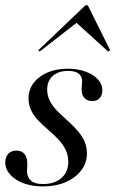

<svg xmlns="http://www.w3.org/2000/svg" viewBox="-22 -681 430 713"><path d="M137.9 11.3Q97.6 11.3 65.7 -0.4Q33.9 -12.1 15.7 -32.7Q-2.4 -53.2 -2.4 -77.4Q-2.4 -98.4 8.9 -110.1Q20.2 -121.8 38.7 -121.8Q56.5 -121.8 66.9 -111.3Q77.4 -100.8 79 -80.6Q79.8 -72.6 79 -61.3Q78.2 -50 78.2 -41.1Q81.5 -17.7 95.6 -7.7Q109.7 2.4 137.9 2.4Q180.6 2.4 206 -19.8Q231.5 -41.9 231.5 -79.8Q231.5 -105.6 221 -126.2Q210.5 -146.8 193.5 -164.5Q176.6 -182.3 157.7 -198.4Q138.7 -214.5 121.8 -231.9Q104.8 -249.2 94.4 -269.8Q83.9 -290.3 83.9 -316.1Q83.9 -363.7 125 -394.8Q166.1 -425.8 229.8 -425.8Q266.1 -425.8 295.2 -415.3Q324.2 -404.8 341.1 -386.7Q358.1 -368.5 358.1 -345.2Q358.1 -328.2 348.4 -316.9Q338.7 -305.6 321 -305.6Q304 -305.6 293.1 -315.7Q282.3 -325.8 281.5 -342.7Q280.6 -352.4 281.9 -362.9Q283.1 -373.4 283.1 -381.5Q281.5 -400 268.5 -408.9Q255.6 -417.7 230.6 -417.7Q195.2 -417.7 174.2 -399.2Q153.2 -380.6 153.2 -348.4Q153.2 -325 163.7 -305.2Q174.2 -285.5 191.1 -268.5Q208.1 -251.6 227 -234.7Q246 -217.7 262.5 -199.6Q279 -181.5 289.9 -160.1Q300.8 -138.7 300.8 -111.3Q300.8 -75.8 279.4 -48Q258.1 -20.2 221.4 -4.4Q184.7 11.3 137.9 11.3ZM125 -489.5 120.2 -494.4 295.2 -661.3H304L387.1 -494.4L379.8 -489.5L250.8 -606.5L273.4 -604.8Z"/></svg>

Font: Playfair 144pt
Style: Italic
Weight: 400
Italic angle: -15.6°
Designer: Claus Eggers Sørensen
Foundry: Claus Eggers Sørensen
Version: Version 2.001;gftools[0.9.30]